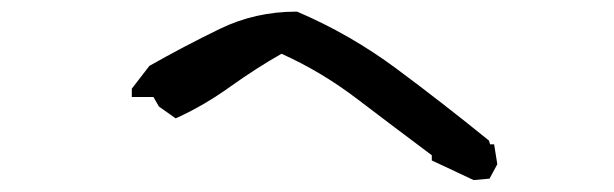

<svg xmlns="http://www.w3.org/2000/svg" viewBox="-20 -548 1040 325"><path d="M710.9 -276.4V-285.2Q647 -333 585.4 -379.9Q523.9 -426.8 456.5 -457Q413.6 -432.6 369.9 -401.4Q326.2 -370.1 281.7 -349.6L277.3 -347.7L249 -367.7L239.7 -383.8H203.1V-397.9L232.9 -436.5Q291.5 -469.7 351.8 -499Q412.1 -528.3 481.4 -528.3H482.9Q572.3 -490.2 650.9 -431.9Q729.5 -373.5 807.6 -310.1L809.6 -303.7H816.4L821.8 -270L808.6 -245.6L781.7 -243.2Z"/></svg>

Font: Bakudai
Style: Bold
Weight: 700
Version: Version 1.48